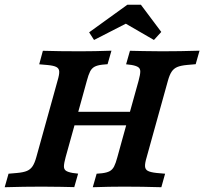

<svg xmlns="http://www.w3.org/2000/svg" viewBox="-39 -783 855 803"><path d="M160.4 -511 125 -514.1 140.3 -570.6Q207.2 -568.5 296.6 -568.5H298H297.2Q355.7 -568.5 427.1 -571L410.9 -514.5L388.7 -512.5Q367.7 -510.1 356.2 -503.7Q344.6 -497.3 337.8 -484Q331 -470.7 324.2 -445.2L303.3 -369.4H180.6L201.6 -445.2Q209.3 -470.7 208.7 -483.6Q208.2 -496.5 197.2 -502.5Q186.3 -508.6 160.4 -511ZM-19.4 0 -3.3 -56.5 32.3 -59.6Q59.1 -62 73.7 -68.2Q88.3 -74.4 97.1 -87.6Q106 -100.7 112.9 -125.8L180.6 -369.4H303.3L235.5 -125.8Q228.6 -100.3 228.4 -87.8Q228.1 -75.3 236.5 -69.2Q244.8 -63.2 265.1 -59.6L287.7 -56.8L271.6 -0.4Q240.8 -1.6 214.9 -1.6Q181.2 -2.4 136.8 -2.4H139.1H137.3Q61.9 -2.4 -19.4 0ZM242.2 -315.3H561.6L544.7 -258.9H226ZM511 -511.4 488.4 -514.1 504.5 -570.6Q535.3 -569.7 561.2 -569.4Q594.9 -568.9 639.3 -568.5H637H638.8Q714.2 -568.5 795.5 -571L779.4 -514.5L743.8 -511.4Q717 -508.9 702.4 -502.7Q687.8 -496.5 679 -483.4Q670.1 -470.3 663.2 -445.2L595.5 -201.6H472.8L540.6 -445.2Q547.5 -470.7 547.7 -483.2Q548 -495.7 539.6 -501.7Q531.3 -507.8 511 -511.4ZM349 0 365.2 -56.5 387.4 -58.4Q408.4 -60.9 420 -67.3Q431.5 -73.7 438.3 -87Q445.1 -100.3 451.9 -125.8L472.8 -201.6H595.5L574.5 -125.8Q566.8 -100.3 567.6 -87.4Q568.3 -74.4 579.2 -68.4Q590.2 -62.4 616.1 -59.6L651.5 -56.5L635.8 0Q555.1 -2.4 479.6 -2.4H478.1H478.9Q420.4 -2.4 349 0ZM333.8 -647.8 493.8 -763.3H550.2L635.5 -649.4L604.8 -615.8L461.1 -699L529.8 -705.7L354.3 -615.8Z"/></svg>

Font: Playfair Micro SmCond SmLight
Style: Italic
Weight: 360
Width: 4
Italic angle: -15.6°
Designer: Claus Eggers Sørensen
Foundry: Claus Eggers Sørensen
Version: Version 2.203;Glyphs 3.3 (3326)